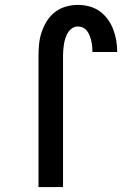

<svg xmlns="http://www.w3.org/2000/svg" viewBox="-20 -763 540 783"><path d="M137 0V-535Q137 -560 139.5 -584.5Q142 -609 150 -632.5Q158 -656 171.5 -677.5Q185 -699 204.5 -714Q224 -729 248.5 -736Q273 -743 298 -743Q321 -743 344 -737Q367 -731 386 -717.5Q405 -704 419 -685Q433 -666 441.5 -644Q450 -622 454 -598.5Q458 -575 458 -552V-551H357Q357 -562 356 -573Q355 -584 352.5 -595Q350 -606 346 -616.5Q342 -627 335.5 -636Q329 -645 319 -650Q309 -655 298 -655Q285 -655 274.5 -648Q264 -641 257.5 -630.5Q251 -620 247 -608Q243 -596 241 -584Q239 -572 238 -559.5Q237 -547 237 -535V0Z"/></svg>

Font: Iosevka Curly Semibold
Style: Regular
Weight: 600
Monospace: yes
Designer: Belleve Invis
Foundry: Belleve Invis
Version: Version 22.1.2; ttfautohint (v1.8.4)